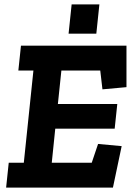

<svg xmlns="http://www.w3.org/2000/svg" viewBox="-20 -859 609 879"><path d="M294 -705 308 -839H435L421 -705ZM497 0H8L20 -114H89L133 -536H64L76 -650H559V-460L449 -450L439 -536H261L245 -383H517L505 -270H233L217 -114H400L429 -200L537 -190Z"/></svg>

Font: Zilla Slab
Style: Bold Italic
Weight: 700
Italic angle: -6°
Designer: Typotheque.com
Foundry: Typotheque type foundry
Version: Version 1.1; 2017; ttfautohint (v1.6)